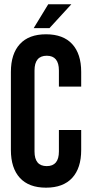

<svg xmlns="http://www.w3.org/2000/svg" viewBox="-20 -868 426 896"><path d="M254.9 -261.2H358.9V-168Q358.9 -83.5 316.9 -37.8Q274.9 7.8 194.8 7.8Q114.7 7.8 72.8 -37.8Q30.8 -83.5 30.8 -168V-532.2Q30.8 -616.7 72.8 -662.4Q114.7 -708 194.8 -708Q274.9 -708 316.9 -662.4Q358.9 -616.7 358.9 -532.2V-463.9H254.9V-539.1Q254.9 -607.9 198.2 -607.9Q141.1 -607.9 141.1 -539.1V-161.1Q141.1 -92.8 198.2 -92.8Q254.9 -92.8 254.9 -161.1ZM205.1 -848.1H313L210.9 -736.8H137.2Z"/></svg>

Font: Bebas Neue Bold
Style: Regular
Weight: 700
Designer: Ryoichi Tsunekawa
Foundry: Ryoichi Tsunekawa
Version: Version 1.300